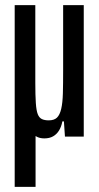

<svg xmlns="http://www.w3.org/2000/svg" viewBox="-20 -530 383 745"><path d="M37 195V-510H117V-209Q117 -160 119 -130.5Q121 -101 126.5 -87Q132 -73 142.5 -68Q153 -63 169 -63Q190 -63 201 -73.5Q212 -84 217.5 -107.5Q223 -131 224 -168Q225 -205 225 -258V-510H305V0H232L228 -59H222Q218 -38 209 -23.5Q200 -9 186 -1Q172 7 152 7Q138 7 127 2.5Q116 -2 106.5 -10Q97 -18 89 -28L162 -7H118V195Z"/></svg>

Font: Saira UltraCondensed SemiBold
Style: Regular
Weight: 600
Width: 1
Designer: Hector Gatti with collaboration of the Omnibus-Type team
Foundry: Omnibus-Type
Version: Version 1.101